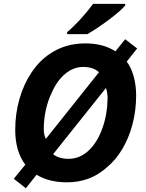

<svg xmlns="http://www.w3.org/2000/svg" viewBox="-20 -954 770 1015"><path d="M52.7 -8.8 113.8 -83.5Q60.5 -153.8 60.5 -267.6Q60.5 -352.1 82.5 -429.7Q104.5 -507.3 145.3 -568.8Q186 -630.4 241.2 -668Q323.2 -724.6 431.2 -724.6Q525.9 -724.6 590.3 -682.6L641.6 -746.6L705.1 -697.8L649.9 -628.4Q673.8 -596.7 686.8 -549.8Q699.7 -502.9 699.7 -448.7Q699.7 -372.1 681.2 -299.8Q662.6 -227.5 627.7 -168Q592.8 -108.4 544.9 -69.3Q457 9.8 335 9.8Q238.3 9.8 173.3 -30.3L116.7 41ZM521.5 -276.4Q547.4 -348.6 548.8 -434.1Q548.8 -448.7 546.4 -464.4Q543.9 -480 540 -488.8L260.7 -138.7Q292.5 -114.3 342.8 -114.3Q400.4 -114.3 447 -156.7Q493.7 -199.2 521.5 -276.4ZM419.9 -600.1Q368.7 -600.1 324.7 -563.7Q280.8 -527.3 252.9 -462.4Q232.9 -421.4 222.2 -372.1Q211.4 -322.8 211.4 -271.5Q211.4 -255.4 214.4 -241.9Q217.3 -228.5 222.7 -220.2L503.4 -572.3Q472.7 -600.1 419.9 -600.1ZM472.2 -933.6H642.1V-925.3Q620.1 -897.9 555.2 -849.4Q490.2 -800.8 441.4 -773.4H335V-784.2Q365.7 -809.6 402.3 -849.1Q439 -888.7 472.2 -933.6Z"/></svg>

Font: Viking Open Sans
Style: Bold Italic
Weight: 700
Italic angle: -12°
Foundry: Ascender Corporation
Version: Version 2.000